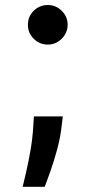

<svg xmlns="http://www.w3.org/2000/svg" viewBox="-20 -557 349 755"><path d="M155.9 177.6H69.2Q74.6 155.9 83.1 118.4Q91.6 81 99.8 34.6Q108 -11.7 110.8 -59.7L113.3 -99.4H226.9L222.3 -60.4Q217.3 -15.6 204.7 30.7Q192.1 77.1 178.3 116.1Q164.4 155.2 155.9 177.6ZM168 -381.7Q135.7 -381.7 112.7 -404.5Q89.8 -427.2 89.8 -458.8V-460.9Q89.8 -492.2 112.7 -514.7Q135.7 -537.3 168 -537.3Q199.6 -537.3 222.7 -514.6Q245.7 -491.8 246.1 -459.9Q245.7 -427.6 222.7 -404.7Q199.6 -381.7 168 -381.7Z"/></svg>

Font: Linik Sans SemiBold
Style: Regular
Weight: 600
Designer: Rasmus Andersson (font), Cristiano Sobral (main changes)
Foundry: rsms
Version: Version 3.018;June 1, 2022;FontCreator 14.0.0.2814 64-bit; t